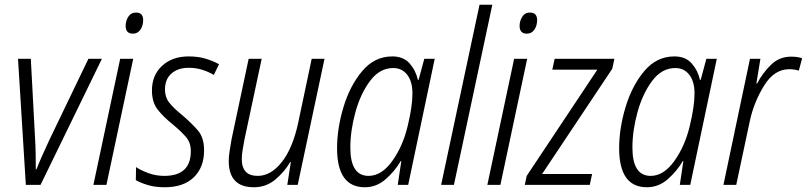

<svg xmlns="http://www.w3.org/2000/svg" viewBox="-20 -780 3404 810"><path d="M89 0H151L410 -532H353L187 -187Q174 -158 159.5 -126.5Q145 -95 134 -66H131Q131 -91 130.5 -127.5Q130 -164 128 -195L110 -532H56Z M541 -638Q561 -638 572.5 -655Q584 -672 584 -695Q584 -727 554 -727Q532 -727 521 -709Q510 -691 510 -671Q510 -638 541 -638ZM374 0H429L542 -532H487Z M675 10Q754 10 797.5 -32Q841 -74 841 -146Q841 -199 815 -229.5Q789 -260 748 -295Q712 -324 694 -347Q676 -370 676 -402Q676 -446 703.5 -470Q731 -494 776 -494Q808 -494 835 -485Q862 -476 882 -464L904 -509Q881 -522 849 -532Q817 -542 776 -542Q707 -542 664 -502.5Q621 -463 621 -398Q621 -349 645 -318Q669 -287 708 -256Q746 -224 765.5 -201Q785 -178 785 -142Q785 -38 673 -38Q638 -38 606.5 -49.5Q575 -61 554 -75L553 -20Q572 -9 603 0.5Q634 10 675 10Z M1051 10Q1103 10 1142 -23Q1181 -56 1204 -96H1207L1192 0H1236L1349 -532H1295L1238 -262Q1215 -155 1169 -96.5Q1123 -38 1067 -38Q1000 -38 1000 -109Q1000 -126 1003.5 -147Q1007 -168 1011 -190L1084 -532H1029L957 -193Q953 -170 949 -145Q945 -120 945 -101Q945 10 1051 10Z M1535 -38Q1458 -38 1458 -157Q1458 -229 1479.5 -307Q1501 -385 1541.5 -439Q1582 -493 1639 -493Q1676 -493 1698 -464.5Q1720 -436 1720 -386Q1720 -331 1700 -249Q1680 -164 1635 -101Q1590 -38 1535 -38ZM1519 10Q1568 10 1606.5 -23.5Q1645 -57 1671 -101H1673L1658 0H1702L1814 -532H1770L1746 -443H1743Q1734 -483 1708 -512.5Q1682 -542 1635 -542Q1560 -542 1508 -480Q1456 -418 1429 -328Q1402 -238 1402 -155Q1402 10 1519 10Z M1841 0 2003 -760H2057L1895 0Z M2203 -638Q2223 -638 2234.5 -655Q2246 -672 2246 -695Q2246 -727 2216 -727Q2194 -727 2183 -709Q2172 -691 2172 -671Q2172 -638 2203 -638ZM2036 0H2091L2204 -532H2149Z M2194 0 2202 -38 2500 -486H2310L2320 -532H2572L2563 -490L2267 -46H2478L2468 0Z M2725 -38Q2648 -38 2648 -157Q2648 -229 2669.5 -307Q2691 -385 2731.5 -439Q2772 -493 2829 -493Q2866 -493 2888 -464.5Q2910 -436 2910 -386Q2910 -331 2890 -249Q2870 -164 2825 -101Q2780 -38 2725 -38ZM2709 10Q2758 10 2796.5 -23.5Q2835 -57 2861 -101H2863L2848 0H2892L3004 -532H2960L2936 -443H2933Q2924 -483 2898 -512.5Q2872 -542 2825 -542Q2750 -542 2698 -480Q2646 -418 2619 -328Q2592 -238 2592 -155Q2592 10 2709 10Z M3032 0H3086L3143 -268Q3160 -348 3203 -418Q3246 -488 3309 -488Q3332 -488 3350 -482L3364 -534Q3346 -541 3318 -541Q3268 -541 3233 -507Q3198 -473 3174 -428H3171L3188 -532H3144Z"/></svg>

Font: Noto Sans Display SemiCondensed Light
Style: Italic
Weight: 300
Width: 4
Italic angle: -12°
Designer: Monotype Design Team
Foundry: Monotype Imaging Inc.
Version: Version 1.900